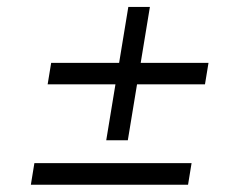

<svg xmlns="http://www.w3.org/2000/svg" viewBox="-20 -565 692 540"><path d="M114 -327.8 123.9 -388.1H315L340.9 -545.5H401.6L375.7 -388.1H566.4L556.5 -327.8H365.4L339.5 -170.5H278.8L304.7 -327.8ZM66.8 -45.5 76.7 -106.2H518.8L508.9 -45.5Z"/></svg>

Font: Inter Light  BETA
Style: Italic
Weight: 300
Italic angle: 9.39999°
Designer: Rasmus Andersson
Foundry: rsms
Version: Version 3.011;git-f93a4a705